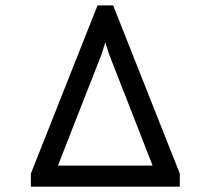

<svg xmlns="http://www.w3.org/2000/svg" viewBox="-20 -700 790 720"><path d="M95.7 -48.8 345.7 -679.7H404.3L654.3 -48.8V0H95.7ZM552.2 -79.1 388.7 -497.6 375 -541 361.3 -497.6 197.3 -79.1Z"/></svg>

Font: Inder
Style: Regular
Weight: 400
Designer: Irina Smirnova
Foundry: Irina Smirnova
Version: Version 1.001